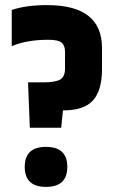

<svg xmlns="http://www.w3.org/2000/svg" viewBox="-20 -723 464 753"><path d="M160.5 10Q77 10 77 -68.5Q77 -147 160.5 -147Q244 -147 244 -68.5Q244 10 160.5 10ZM165 -703Q380 -703 380 -535V-451Q380 -369 345 -329.5Q310 -290 227 -290L220 -222H97L90 -400H149Q197 -400 216 -411Q235 -422 235 -454V-519Q235 -545 221.5 -556Q208 -567 170 -567Q84 -567 26 -542V-684Q83 -703 165 -703Z"/></svg>

Font: Khand
Style: Bold
Weight: 700
Designer: Devanagari: Sanchit Sawaria, Jyotish Sonowal; Latin: Satya Rajpurohit
Foundry: Indian Type Foundry
Version: Version 1.101;PS 1.0;hotconv 1.0.78;makeotf.lib2.5.61930; tt